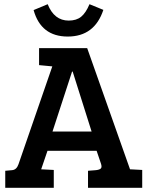

<svg xmlns="http://www.w3.org/2000/svg" viewBox="-20 -894 702 914"><path d="M68 -112 229 -578 166 -584V-665H395L599 -88H600L657 -85V0H399V-81L437 -84Q454 -86 460 -92Q466 -98 461 -114L440 -176H206L176 -88L236 -85V0H5V-81L38 -84Q59 -86 68 -112ZM323 -553 230 -268H416L326 -553ZM406 -874 472 -847Q430 -720 302.5 -720Q175 -720 140 -846L207 -874Q238 -796 307 -796Q344 -796 366.5 -814.5Q389 -833 406 -874Z"/></svg>

Font: Bree Serif
Style: Regular
Weight: 400
Designer: Veronika Burian, Jos Scaglione
Foundry: TypeTogether
Version: Version 1.001